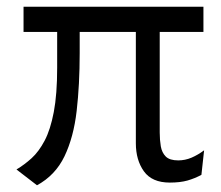

<svg xmlns="http://www.w3.org/2000/svg" viewBox="-20 -531 656 571"><path d="M90 20 29 -27Q52.5 -41 74 -60.5Q95.5 -80 112.8 -112.8Q130 -145.5 140 -198Q150 -250.5 150 -330V-436H50V-511H585V-436H455V-137Q455 -115 458.2 -96Q461.5 -77 473 -65.5Q484.5 -54 510 -54Q530.5 -54 549.8 -62.2Q569 -70.5 587 -84L579 -11Q559.5 -0.5 537.8 5.8Q516 12 485 12Q432 12 408 -21.5Q384 -55 384 -105V-436H217V-373Q217 -279.5 208 -201.2Q199 -123 171.8 -66.2Q144.5 -9.5 90 20Z"/></svg>

Font: Overpass Mono Light
Style: Regular
Weight: 300
Monospace: yes
Designer: Delve Withrington, Dave Bailey
Foundry: Delve Fonts LLC
Version: Version 4.000